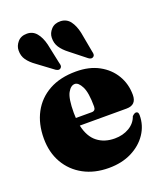

<svg xmlns="http://www.w3.org/2000/svg" viewBox="-132 -785 743 881"><g transform="rotate(-20 239.0 -344.5)"><path d="M465 -268Q465 -218.5 416.5 -218.5H188Q200.5 -161.5 234.8 -134.8Q269 -108 319.5 -108Q359.5 -108 390 -126Q420.5 -144 431.5 -176Q442.5 -187 450.5 -187Q462.5 -187 462.5 -169.5Q462.5 -120 435.2 -79.2Q408 -38.5 359.8 -14.2Q311.5 10 248 10Q178 10 125 -18.8Q72 -47.5 42.2 -99.2Q12.5 -151 12.5 -219Q12.5 -290.5 41.2 -344.2Q70 -398 124.2 -428Q178.5 -458 255.5 -458Q320.5 -458 367.2 -432.5Q414 -407 439.5 -364Q465 -321 465 -268ZM182 -282.5Q182 -269.5 183 -257.5H260.5Q279.5 -257.5 279.5 -278.5Q279.5 -346.5 264.2 -376.2Q249 -406 231.5 -406Q211.5 -406 196.8 -379.2Q182 -352.5 182 -282.5ZM339.5 -616.5 357.5 -518.5Q359.5 -511 359.5 -504.8Q359.5 -498.5 354.5 -494Q344 -485.5 330 -496L255.5 -555Q230.5 -574 217.2 -594.5Q204 -615 205 -641.5Q205.5 -663.5 222.5 -681.8Q239.5 -700 269 -699Q298 -697.5 314.8 -675.2Q331.5 -653 339.5 -616.5ZM177 -618.5 197.5 -521.5Q200 -514 200.2 -507.8Q200.5 -501.5 195.5 -496.5Q186.5 -487.5 171 -497.5L95 -554Q69.5 -572 55.5 -591.8Q41.5 -611.5 42 -638.5Q42 -660 58 -679Q74 -698 103.5 -698Q132 -698 150 -676.5Q168 -655 177 -618.5Z"/></g></svg>

Font: Fraunces 144pt Soft Black
Style: Regular
Weight: 900
Version: Version 1.000;[b76b70a41]